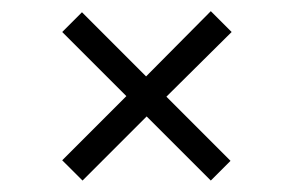

<svg xmlns="http://www.w3.org/2000/svg" viewBox="-20 -389 523 342"><path d="M390.6 -102.5 276.4 -216.8 392.6 -332 355.5 -369.1 240.2 -252.9 126 -367.2 90.8 -332 205.1 -217.8 90.8 -103.5 127 -67.4 241.2 -181.6 355.5 -67.4Z"/></svg>

Font: Namkio Khamti
Style: Regular
Weight: 400
Designer: Debbi Hosken
Foundry: SIL International
Version: Version 3.917